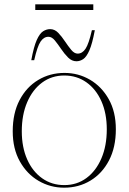

<svg xmlns="http://www.w3.org/2000/svg" viewBox="-20 -860 596 890"><path d="M277 10Q213.5 10 159.2 -21.5Q105 -53 72 -111.8Q39 -170.5 39 -251.5Q39 -335.5 70.8 -396Q102.5 -456.5 157 -489.2Q211.5 -522 279 -522Q343 -522 397 -490.5Q451 -459 484 -400.5Q517 -342 517 -260.5Q517 -177 485.2 -116.2Q453.5 -55.5 399.2 -22.8Q345 10 277 10ZM278 -2Q336.5 -2 380.8 -34.8Q425 -67.5 450 -125.8Q475 -184 475 -260.5Q475 -334.5 450 -390.8Q425 -447 380.5 -478.5Q336 -510 278 -510Q219.5 -510 175.2 -477.2Q131 -444.5 106 -386.2Q81 -328 81 -251.5Q81 -177.5 106 -121.2Q131 -65 175.5 -33.5Q220 -2 278 -2ZM419.5 -720Q408 -658 394.5 -627Q381 -596 365.8 -586Q350.5 -576 334.5 -576Q313 -576 295.8 -593.2Q278.5 -610.5 263.5 -632.8Q248.5 -655 234.5 -672.2Q220.5 -689.5 204.5 -689.5Q183 -689.5 168 -667.2Q153 -645 138.5 -581H125Q136.5 -643.5 150.2 -674.2Q164 -705 179.8 -715Q195.5 -725 212.5 -725Q233.5 -725 250 -707.8Q266.5 -690.5 281.2 -668.2Q296 -646 310.2 -628.8Q324.5 -611.5 340 -611.5Q361.5 -611.5 376.5 -634Q391.5 -656.5 406 -720ZM143.5 -813.5V-840H412.5V-813.5Z"/></svg>

Font: Newsreader 72pt ExtraLight
Style: Regular
Weight: 275
Designer: Hugues Gentile
Foundry: Production Type
Version: Version 1.003; ttfautohint (v1.8.3)